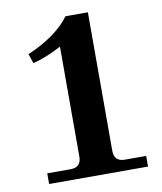

<svg xmlns="http://www.w3.org/2000/svg" viewBox="-82 -799 731 866"><g transform="rotate(-10 283.0 -366.0)"><path d="M276.9 -732.4H379.4V-97.7Q379.4 -48.8 428.2 -48.8H525.9V0H72.8V-48.8H179.2Q228.5 -48.8 228.5 -97.7V-601.6Q157.2 -564 97.7 -549.3L83 -592.8Q216.8 -650.4 276.9 -732.4Z"/></g></svg>

Font: Munson
Style: Bold
Weight: 700
Designer: Paul James MIller
Foundry: High-Logic / Made with FontCreator
Version: Version 2.10;May 5, 2019;FontCreator 11.5.0.2430 64-bit